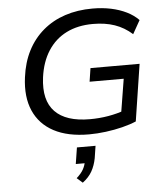

<svg xmlns="http://www.w3.org/2000/svg" viewBox="-64 -770 961 1110"><g transform="rotate(-5 417.0 -215.0)"><path d="M432 9Q309 9 228 -34Q147 -77 111.5 -158Q76 -239 91 -352Q102 -438 136.5 -505Q171 -572 226.5 -619Q282 -666 354.5 -690Q427 -714 514 -714Q572 -714 621.5 -703.5Q671 -693 711.5 -673Q752 -653 780 -624L736 -546Q690 -587 635 -606Q580 -625 509 -625Q421 -625 355 -592Q289 -559 248 -495.5Q207 -432 195 -342Q178 -210 242 -144Q306 -78 444 -78Q500 -78 552 -87Q604 -96 650 -113L623 -72L659 -294H461L473 -372H758L707 -42Q672 -27 626 -15.5Q580 -4 529.5 2.5Q479 9 432 9ZM371 284 338 255Q365 231 377.5 208.5Q390 186 394 160L412 173H340L355 78H463L452 149Q444 191 425.5 224Q407 257 371 284Z"/></g></svg>

Font: Nunito Sans 10pt SemiExpanded Medium
Style: Italic
Weight: 500
Width: 6
Italic angle: -9°
Designer: Vernon Adams
Foundry: Vernon Adams
Version: Version 3.101;gftools[0.9.27]